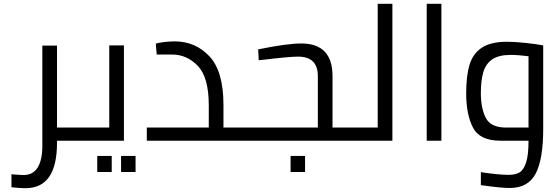

<svg xmlns="http://www.w3.org/2000/svg" viewBox="-20 -738 2929 1007"><path d="M404 0H279V11Q279 249 114 249Q98 249 84.5 248Q71 247 61 246L40 244V176Q90 180 103 180Q153 180 177.5 140.5Q202 101 202 30V-499H279V-69H404Z M404 0ZM630 -500V0H404V-69H553V-500ZM490 80H566V164H490ZM615 80H691V164H615Z M1246 -69V0H750V-69H1075V-185Q1075 -333 1017.5 -392.5Q960 -452 883 -452H802L797 -509Q807 -513 837.5 -517Q868 -521 896 -521Q1005 -521 1078.5 -442.5Q1152 -364 1152 -187V-69Z M1246 0ZM1838 -69V0H1246V-69H1647V-340Q1647 -390 1621 -415.5Q1595 -441 1543 -441Q1498 -441 1365 -425L1337 -422L1334 -479Q1485 -510 1560 -510Q1724 -510 1724 -339V-69ZM1504 80H1580V164H1504Z M2038 -718V0H1838V-69H1961V-718Z M2218 -718H2295V0H2218Z M2829 -500V-62Q2829 97 2789.5 172.5Q2750 248 2653 248Q2607 248 2502 233V165Q2595 179 2648 179Q2683 179 2704.5 166.5Q2726 154 2739 115Q2752 76 2752 0H2605Q2496 0 2460.5 -69Q2425 -138 2425 -248Q2425 -341 2443 -399.5Q2461 -458 2508 -488.5Q2555 -519 2639 -519Q2679 -519 2735.5 -513Q2792 -507 2829 -500ZM2634 -69H2752V-443Q2698 -450 2658 -450Q2597 -450 2563 -427.5Q2529 -405 2515.5 -361.5Q2502 -318 2502 -250Q2502 -170 2528 -119.5Q2554 -69 2634 -69Z"/></svg>

Font: Cairo
Style: Regular
Weight: 400
Designer: Mohamed Gaber, the designers of Titillium
Foundry: Kief Type Foundry
Version: Version 2.009; ttfautohint (v1.5.33-1714) -l 8 -r 50 -G 200 